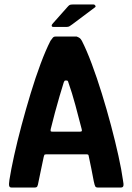

<svg xmlns="http://www.w3.org/2000/svg" viewBox="-20 -836 590 856"><path d="M31 0Q23 0 21 -7Q19 -14 22 -34Q29 -79 43 -142.5Q57 -206 76 -277Q95 -348 116.5 -419Q138 -490 161 -551.5Q184 -613 205 -654Q211 -663 215.5 -668Q220 -673 227 -673H322Q330 -670 335 -666.5Q340 -663 345 -654Q366 -613 389 -551.5Q412 -490 434 -419Q456 -348 475 -276.5Q494 -205 508 -141.5Q522 -78 528 -34Q532 -14 530 -7Q528 0 519 0H416Q408 0 405 -4.5Q402 -9 398 -28Q394 -51 387.5 -82.5Q381 -114 376 -138Q375 -145 373 -146.5Q371 -148 364 -148H186Q179 -147 178 -146Q177 -145 175 -137Q170 -114 163.5 -82.5Q157 -51 152 -27Q149 -9 146 -4.5Q143 0 135 0ZM214 -249H336Q343 -249 344.5 -251.5Q346 -254 344 -261Q331 -312 316 -367.5Q301 -423 285 -468Q283 -477 278 -477H271Q267 -477 264 -468Q256 -442 245.5 -407Q235 -372 225 -334Q215 -296 206 -260Q205 -254 206 -251.5Q207 -249 214 -249ZM278 -716H218Q211 -716 210.5 -721Q210 -726 216 -732L280 -804Q286 -811 290 -813.5Q294 -816 304 -816H397Q402 -816 405 -811Q408 -806 403 -803L303 -728Q295 -722 290 -719Q285 -716 278 -716Z"/></svg>

Font: Glory
Style: Bold
Weight: 700
Designer: Robert Leuschke
Foundry: Robert Leuschke
Version: Version 1.011